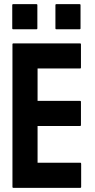

<svg xmlns="http://www.w3.org/2000/svg" viewBox="-20 -905 460 925"><path d="M44 0Q40 0 40 -4V-692Q40 -696 44 -696H366Q370 -696 370 -692V-579Q370 -575 366 -575H161V-419H366Q370 -419 370 -415V-302Q370 -298 366 -298H161V-121H367Q371 -121 371 -116V-4Q371 0 367 0ZM251 -764Q247 -764 247 -768V-881Q247 -885 251 -885H364Q368 -885 368 -881V-768Q368 -764 364 -764ZM43 -764Q39 -764 39 -768V-881Q39 -885 43 -885H156Q160 -885 160 -881V-768Q160 -764 156 -764Z"/></svg>

Font: AL Dynamic
Style: Regular
Weight: 400
Version: Version 1.000; ttfautohint (v1.8.2) -l 8 -r 50 -G 200 -x 14 